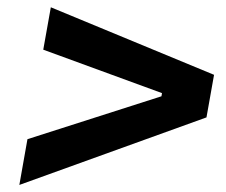

<svg xmlns="http://www.w3.org/2000/svg" viewBox="-20 -613 626 533"><path d="M33.7 -99.6 56.2 -226.6 428.2 -345.7 429.7 -354.5 100.1 -475.1 121.1 -592.8 574.2 -405.3 553.2 -287.1Z"/></svg>

Font: Cascadia Code PL SemiBold
Style: Italic
Weight: 600
Italic angle: -10°
Monospace: yes
Designer: Aaron Bell
Foundry: Saja Typeworks
Version: Version 2404.023; ttfautohint (v1.8.4)